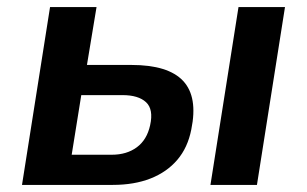

<svg xmlns="http://www.w3.org/2000/svg" viewBox="-20 -521 865 541"><path d="M42 0 121 -501H252L225 -338H350Q454 -338 496 -293Q538 -248 519 -156Q509 -105 479.5 -70.5Q450 -36 404 -18Q358 0 298 0ZM182 -85H295Q337 -85 365.5 -106Q394 -127 403 -168Q413 -213 391.5 -233Q370 -253 325 -253H209ZM573 0 652 -501H783L704 0Z"/></svg>

Font: Nunito Sans 7pt SemiCondensed
Style: Bold Italic
Weight: 700
Width: 4
Italic angle: -9°
Designer: Vernon Adams
Foundry: Vernon Adams
Version: Version 3.101;gftools[0.9.27]